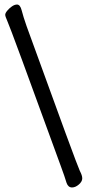

<svg xmlns="http://www.w3.org/2000/svg" viewBox="-20 -777 390 845"><path d="M297 48Q280 48 273 28Q265 1 248 -45Q25 -658 12 -685Q3 -705 3 -712Q3 -719 11.5 -729.5Q20 -740 32 -748.5Q44 -757 55 -757Q69 -757 75.5 -731Q82 -705 97 -662Q321 -44 331.5 -24.5Q342 -5 342 8Q342 22 327 35Q312 48 297 48Z"/></svg>

Font: LXGW WenKai Lite Medium
Style: Regular
Weight: 500
Designer: LXGW / Fontworks Inc.
Foundry: LXGW / Fontworks Inc.
Version: Version 1.511; March 25, 2025